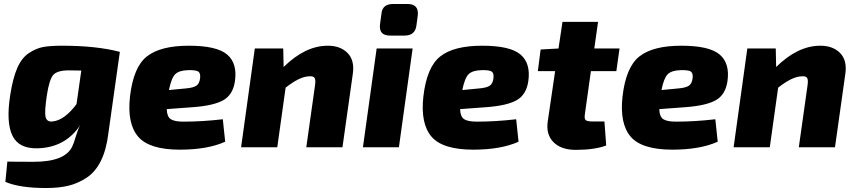

<svg xmlns="http://www.w3.org/2000/svg" viewBox="-20 -741 4310 966"><path d="M583 -480 525 -69Q515 13 487.5 68.5Q460 124 416 153Q372 182 324 193.5Q276 205 212 205Q79 205 7 174L17 72Q49 73 150 73Q306 73 343 -3Q351 -19 362 -56Q373 -93 384 -112Q310 0 173 5Q76 9 43 -57.5Q10 -124 31 -260Q44 -346 66.5 -398Q89 -450 125.5 -474Q162 -498 197 -504.5Q232 -511 292 -511Q466 -511 583 -480ZM389 -386 327 -387Q268 -387 248 -364Q228 -341 216 -263Q203 -178 209.5 -152Q216 -126 246 -130Q305 -137 365 -217Z M1101 -141 1113 -28Q1024 12 885 12Q731 12 675 -53.5Q619 -119 634 -255Q651 -404 719.5 -457.5Q788 -511 930 -511Q1071 -511 1123 -466.5Q1175 -422 1162 -332Q1152 -265 1104.5 -237.5Q1057 -210 954 -202L819 -192Q820 -154 839 -141.5Q858 -129 903 -129Q998 -129 1101 -141ZM830 -288 914 -296Q951 -299 967.5 -309.5Q984 -320 987 -350Q989 -374 977 -381.5Q965 -389 927 -388Q881 -387 861.5 -367.5Q842 -348 830 -288Z M1405 -497 1407 -404Q1516 -511 1629 -511Q1693 -511 1729 -474Q1765 -437 1755 -369L1703 0H1521L1565 -312Q1569 -340 1562.5 -349.5Q1556 -359 1535 -357Q1488 -356 1417 -300L1375 0H1193L1262 -497Z M1958 -721H2030Q2088 -721 2082 -664L2075 -612Q2068 -562 2016 -562H1942Q1885 -562 1892 -619L1899 -671Q1903 -721 1958 -721ZM1987 0H1806L1875 -497H2056Z M2577 -141 2589 -28Q2500 12 2361 12Q2207 12 2151 -53.5Q2095 -119 2110 -255Q2127 -404 2195.5 -457.5Q2264 -511 2406 -511Q2547 -511 2599 -466.5Q2651 -422 2638 -332Q2628 -265 2580.5 -237.5Q2533 -210 2430 -202L2295 -192Q2296 -154 2315 -141.5Q2334 -129 2379 -129Q2474 -129 2577 -141ZM2306 -288 2390 -296Q2427 -299 2443.5 -309.5Q2460 -320 2463 -350Q2465 -374 2453 -381.5Q2441 -389 2403 -388Q2357 -387 2337.5 -367.5Q2318 -348 2306 -288Z M2953 -383 2923 -169Q2919 -145 2926 -137.5Q2933 -130 2959 -130H3021L3030 -9Q2972 13 2877 13Q2803 13 2764.5 -26Q2726 -65 2736 -131L2773 -383H2686L2700 -492L2790 -497L2810 -631H2989L2970 -497H3097L3081 -383Z M3579 -141 3591 -28Q3502 12 3363 12Q3209 12 3153 -53.5Q3097 -119 3112 -255Q3129 -404 3197.5 -457.5Q3266 -511 3408 -511Q3549 -511 3601 -466.5Q3653 -422 3640 -332Q3630 -265 3582.5 -237.5Q3535 -210 3432 -202L3297 -192Q3298 -154 3317 -141.5Q3336 -129 3381 -129Q3476 -129 3579 -141ZM3308 -288 3392 -296Q3429 -299 3445.5 -309.5Q3462 -320 3465 -350Q3467 -374 3455 -381.5Q3443 -389 3405 -388Q3359 -387 3339.5 -367.5Q3320 -348 3308 -288Z M3883 -497 3885 -404Q3994 -511 4107 -511Q4171 -511 4207 -474Q4243 -437 4233 -369L4181 0H3999L4043 -312Q4047 -340 4040.5 -349.5Q4034 -359 4013 -357Q3966 -356 3895 -300L3853 0H3671L3740 -497Z"/></svg>

Font: Ezarion Extra Bold
Style: Italic
Weight: 800
Italic angle: -8°
Designer: Natanael Gama
Version: Version 1.001;PS 001.001;hotconv 1.0.70;makeotf.lib2.5.58329